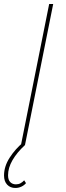

<svg xmlns="http://www.w3.org/2000/svg" viewBox="-23 -720 329 953"><path d="M81 0 221 -700H241L101 0ZM53 213Q28 213 12.5 196.5Q-3 180 -3 151Q-3 106 25 62.5Q53 19 93 -14L101 0Q61 37 39 75Q17 113 17 150Q17 173 28 184Q39 195 56 195Q69 195 79 189.5Q89 184 97 175L106 189Q97 200 83 206.5Q69 213 53 213Z"/></svg>

Font: Montserrat Thin Thin
Style: Italic
Weight: 250
Italic angle: -11.3°
Version: Version 9.000